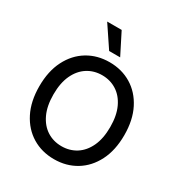

<svg xmlns="http://www.w3.org/2000/svg" viewBox="-219 -1118 1207 1282"><g transform="rotate(30 384.0 -477.0)"><path d="M711.6 -363.6Q711.6 -247.5 669 -163.7Q626.4 -79.9 552.4 -35Q478.3 9.9 384.2 9.9Q289.8 9.9 215.7 -35Q141.7 -79.9 99.1 -163.7Q56.5 -247.5 56.5 -363.6Q56.5 -480.1 99.1 -563.7Q141.7 -647.4 215.7 -692.3Q289.8 -737.2 384.2 -737.2Q478.3 -737.2 552.4 -692.3Q626.4 -647.4 669 -563.7Q711.6 -480.1 711.6 -363.6ZM603 -363.6Q603 -452.4 574.4 -513.3Q545.8 -574.2 496.3 -605.6Q446.7 -637.1 384.2 -637.1Q321.7 -637.1 272.2 -605.6Q222.7 -574.2 194.1 -513.3Q165.5 -452.4 165.5 -363.6Q165.5 -275.2 194.1 -214.1Q222.7 -153.1 272.2 -121.6Q321.7 -90.2 384.2 -90.2Q446.7 -90.2 496.3 -121.6Q545.8 -153.1 574.4 -214.1Q603 -275.2 603 -363.6ZM342.7 -800.1 233 -963.8H344.8L427.6 -800.1Z"/></g></svg>

Font: Inter Zeller Medium
Style: Regular
Weight: 500
Designer: Rasmus Andersson; Joe Bland
Foundry: zeller
Version: Version 3.015;git-dec3a8cb1